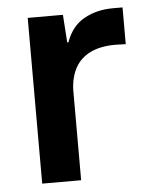

<svg xmlns="http://www.w3.org/2000/svg" viewBox="-44 -577 481 614"><g transform="rotate(-5 196.0 -269.5)"><path d="M67 0V-532H180L186 -443H190Q208 -494 248.5 -516.5Q289 -539 341 -539Q350 -539 357.5 -539Q365 -539 372 -539V-421Q366 -421 357.5 -421.5Q349 -422 339 -422Q291 -422 259 -406.5Q227 -391 210.5 -362Q194 -333 192 -291V0Z"/></g></svg>

Font: Mona Sans ExtraLight SemiBold
Style: Regular
Weight: 600
Version: Version 2.000